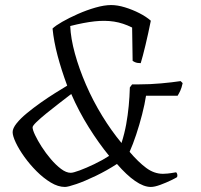

<svg xmlns="http://www.w3.org/2000/svg" viewBox="-20 -740 795 760"><path d="M237 0Q210 0 181 -17.5Q152 -35 125 -62Q98 -89 76.5 -119Q55 -149 42.5 -175.5Q30 -202 30 -217Q30 -232 45.5 -251.5Q61 -271 86.5 -292Q112 -313 141 -333.5Q170 -354 198 -371.5Q226 -389 246 -401Q223 -463 208 -519.5Q193 -576 188 -627Q199 -638 226 -653.5Q253 -669 288 -684.5Q323 -700 358 -710Q393 -720 420 -720Q445 -720 474.5 -711Q504 -702 531.5 -688Q559 -674 577 -658Q567 -608 556 -562Q545 -516 537 -490Q531 -490 524.5 -491Q518 -492 513 -494.5Q508 -497 505 -499L503 -631Q467 -649 431.5 -654.5Q396 -660 354.5 -655.5Q313 -651 258 -637Q260 -588 276.5 -528Q293 -468 320.5 -404.5Q348 -341 384.5 -281.5Q421 -222 461 -174Q473 -212 479.5 -248Q486 -284 489.5 -320.5Q493 -357 494 -394L503 -406H530Q574 -406 618 -410Q662 -414 695 -419L703 -411Q699 -392 693.5 -380.5Q688 -369 683 -361H558Q553 -328 542.5 -287Q532 -246 519 -207Q506 -168 493 -139Q527 -99 558.5 -75.5Q590 -52 625 -52Q632 -52 643 -53Q654 -54 677 -58Q680 -56 681.5 -50.5Q683 -45 681 -39Q677 -36 657.5 -26.5Q638 -17 615 -8.5Q592 0 577 0Q549 0 515 -23.5Q481 -47 443 -91Q403 -65 359.5 -44Q316 -23 282.5 -11.5Q249 0 237 0ZM260 -56Q270 -56 295.5 -65.5Q321 -75 352.5 -90Q384 -105 412 -123Q371 -173 331.5 -236Q292 -299 262 -368Q240 -351 214 -331Q188 -311 164 -291.5Q140 -272 124.5 -257Q109 -242 109 -236Q109 -226 119 -205Q129 -184 145 -159Q161 -134 181 -110.5Q201 -87 221.5 -71.5Q242 -56 260 -56Z"/></svg>

Font: Texturina 12pt Thin
Style: Italic
Weight: 250
Italic angle: -11°
Designer: Guillermo Torres Carreño
Foundry: Omnibus-Type
Version: Version 1.002